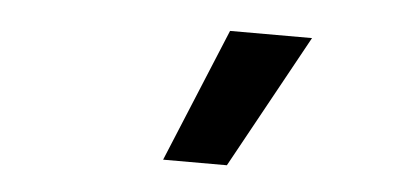

<svg xmlns="http://www.w3.org/2000/svg" viewBox="-30 -1047 660 315"><g transform="rotate(5 300.0 -890.0)"><path d="M352 -780H247L338 -1000H473Z"/></g></svg>

Font: M PLUS Code Latin 60 Medium
Style: Regular
Weight: 500
Width: 7
Monospace: yes
Designer: Coji Morishita
Foundry: UNDERFOREST DESIGN
Version: Version 1.005; ttfautohint (v1.8.3)